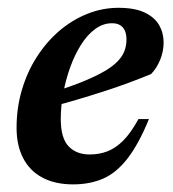

<svg xmlns="http://www.w3.org/2000/svg" viewBox="-20 -472 454 504"><path d="M274 -411Q250.5 -411 229.8 -395.8Q209 -380.5 192.5 -354.2Q176 -328 164.2 -295.2Q152.5 -262.5 146 -227.5Q139.5 -192.5 139.5 -160Q139.5 -109.5 160 -88Q180.5 -66.5 215.5 -66.5Q240.5 -66.5 262 -74.8Q283.5 -83 303.5 -103Q323.5 -123 343.5 -159.5H371Q343.5 -92.5 314 -55Q284.5 -17.5 250 -2.8Q215.5 12 172 12Q125 12 91.8 -5.5Q58.5 -23 41 -56.5Q23.5 -90 23.5 -136.5Q23.5 -189 37.5 -236.2Q51.5 -283.5 76.8 -322.8Q102 -362 135.5 -390.8Q169 -419.5 208.8 -435.5Q248.5 -451.5 291 -451.5Q334 -451.5 360 -439Q386 -426.5 397.8 -406Q409.5 -385.5 409.5 -360.5Q409.5 -337.5 400.5 -315.2Q391.5 -293 376.5 -277.5Q348 -266 316.5 -254.2Q285 -242.5 251.5 -231.8Q218 -221 183.5 -210.8Q149 -200.5 115.5 -192L117 -229.5Q165 -244.5 199 -258.5Q233 -272.5 255 -285.5Q277 -298.5 289.5 -311.8Q302 -325 307 -339Q312 -353 312 -368.5Q312 -382 307.8 -391.5Q303.5 -401 295.2 -406Q287 -411 274 -411Z"/></svg>

Font: Newsreader 24pt SemiBold
Style: Italic
Weight: 600
Italic angle: -17°
Designer: Hugues Gentile
Foundry: Production Type
Version: Version 1.003